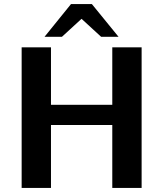

<svg xmlns="http://www.w3.org/2000/svg" viewBox="-20 -929 817 949"><path d="M200 -747 331 -909H434L566 -747H480L383 -836L286 -747ZM87 0V-695H232V-411H535V-695H680V0H535V-311H232V0Z"/></svg>

Font: Coval
Style: ExtraBold
Weight: 800
Foundry: Context Ltd
Version: Version 001.000